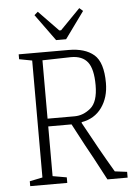

<svg xmlns="http://www.w3.org/2000/svg" viewBox="-55 -819 618 862"><g transform="rotate(-5 254.5 -388.5)"><path d="M46 -22 104 -34V-561L46 -572V-594H271Q345 -594 385 -559.5Q425 -525 425 -432Q425 -367 392.5 -321.5Q360 -276 301 -266V-262Q369 -136 430 -33L485 -26V0H394L341 -100Q317 -142 255 -260H150V-36L213 -25V0H46ZM272 -295Q311 -295 344.5 -323Q378 -351 378 -426Q378 -499 354 -530Q330 -561 279 -561L150 -558V-295ZM132 -763 148 -777 237 -685H245L335 -777L351 -763L264 -643H219Z"/></g></svg>

Font: Grenze ExtraLight
Style: Regular
Weight: 275
Designer: Renata Polastri
Foundry: Omnibus-Type
Version: Version 1.002; ttfautohint (v1.8)